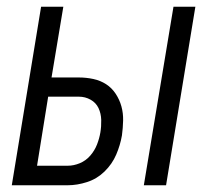

<svg xmlns="http://www.w3.org/2000/svg" viewBox="-20 -550 640 570"><path d="M407 0 495 -530H560L473 0ZM15 0 102 -530H168L133 -320H214Q236 -320 257 -315.5Q278 -311 295 -300Q312 -289 323.5 -271.5Q335 -254 340.5 -234Q346 -214 345.5 -192Q345 -170 342 -148Q337 -119 325 -91Q313 -63 290.5 -41Q268 -19 238.5 -9.5Q209 0 181 0ZM90 -58H181Q199 -58 217 -65.5Q235 -73 248 -88Q261 -103 268 -121Q275 -139 278 -157Q281 -175 280.5 -194Q280 -213 272.5 -229Q265 -245 249 -254Q233 -263 214 -263H123Z"/></svg>

Font: Iosevka Curly LtExObl
Style: Regular
Weight: 300
Width: 7
Italic angle: -9°
Monospace: yes
Designer: Belleve Invis
Foundry: Belleve Invis
Version: Version 11.1.0; ttfautohint (v1.8.3)